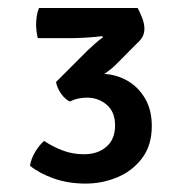

<svg xmlns="http://www.w3.org/2000/svg" viewBox="-20 -762 460 468"><path d="M260.5 -456Q260.5 -489.5 240 -506.8Q219.5 -524 192 -524Q181.5 -524 170.8 -521.8Q160 -519.5 150.5 -514.5Q139 -519.5 129.2 -533.2Q119.5 -547 116.5 -562Q142 -570.5 172 -576.2Q202 -582 226.5 -582Q259.5 -582 287.8 -566.8Q316 -551.5 333 -523Q350 -494.5 350 -455Q350 -407.5 326.2 -376.2Q302.5 -345 265.8 -329.8Q229 -314.5 189 -314.5Q146 -314.5 111 -327Q76 -339.5 53 -358Q56 -375.5 65.8 -391.8Q75.5 -408 87.5 -418.5Q107.5 -405 132 -395.5Q156.5 -386 185 -386Q218 -386 239.2 -404.2Q260.5 -422.5 260.5 -456ZM261.5 -603.5Q245 -587.5 218 -571.5Q191 -555.5 165 -546L116.5 -562L194 -639.5Q201.5 -646.5 211.8 -655.8Q222 -665 231 -671L229 -674Q216.5 -672 192.8 -670.5Q169 -669 152.5 -669H72Q70 -678.5 69 -687Q68 -695.5 68 -702Q68 -711 69.5 -721.8Q71 -732.5 75 -742.5H315.5Q321.5 -731.5 326.8 -717.8Q332 -704 332 -692Q332 -681.5 327.5 -672.8Q323 -664 313 -655.5Z"/></svg>

Font: Signika Light
Style: Regular
Weight: 400
Version: Version 2.003;gftools[0.9.32]